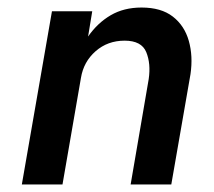

<svg xmlns="http://www.w3.org/2000/svg" viewBox="-20 -490 569 510"><path d="M375 -280Q381 -321 368.5 -351.5Q356 -382 311 -382Q266 -382 234 -354Q202 -326 195 -283L146 0H38L118 -460H225L214 -393Q239 -429 274 -449.5Q309 -470 356 -470Q408 -470 439 -446Q470 -422 481.5 -381.5Q493 -341 486 -293L435 0H327Z"/></svg>

Font: Jost* Medium
Style: Italic
Weight: 500
Italic angle: -10°
Version: Version 3.7